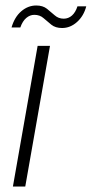

<svg xmlns="http://www.w3.org/2000/svg" viewBox="-20 -679 334 699"><path d="M27 0 117 -512H162L72 0ZM22 -579Q33 -617 57.5 -638Q82 -659 112 -659Q136 -659 151 -647Q166 -635 179.5 -623Q193 -611 212 -611Q229 -611 242 -622.5Q255 -634 262 -656H294Q285 -621 260.5 -599Q236 -577 206 -577Q182 -577 167 -589Q152 -601 138.5 -613Q125 -625 105 -625Q89 -625 75.5 -613.5Q62 -602 54 -579Z"/></svg>

Font: DM Sans 12pt ExtraLight
Style: Italic
Weight: 250
Italic angle: -10°
Version: Version 4.004;gftools[0.9.30]